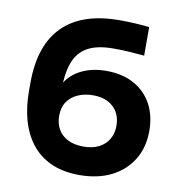

<svg xmlns="http://www.w3.org/2000/svg" viewBox="-84 -813 855 912"><g transform="rotate(10 343.5 -357.0)"><path d="M358.8 21.5Q278 21.5 220 -5.4Q162 -32.2 125.2 -80.4Q88.5 -128.5 71.2 -191.9Q54 -255.2 54 -327.2V-369.2Q54 -551.2 146.8 -643.6Q239.5 -736 420.5 -736Q458 -736 494 -734Q530 -732 563.5 -728V-590.5Q530.5 -593.8 492.8 -596.1Q455 -598.5 415 -598.5Q334.5 -598.5 288.6 -572Q242.8 -545.5 223.9 -492.9Q205 -440.2 205 -361.5V-285.8L169 -262Q170 -337.2 199.5 -387.4Q229 -437.5 280.9 -462.8Q332.8 -488 400.5 -488Q477.8 -488 533.6 -457.2Q589.5 -426.5 619.6 -371.5Q649.8 -316.5 649.8 -242Q649.8 -162.8 613.6 -103.4Q577.5 -44 512.1 -11.2Q446.8 21.5 358.8 21.5ZM354.2 -115Q398 -115 428.6 -130.8Q459.2 -146.5 475.5 -174.4Q491.8 -202.2 491.8 -239Q491.8 -276.5 476 -304.1Q460.2 -331.8 430.4 -347.4Q400.5 -363 358.2 -363Q319.2 -363 286.6 -349.2Q254 -335.5 234.8 -308Q215.5 -280.5 215.5 -238.8Q215.5 -203 231.2 -175Q247 -147 277.9 -131Q308.8 -115 354.2 -115Z"/></g></svg>

Font: SVN-Sora Variable
Style: Regular
Weight: 400
Designer: Jonathan Barnbrook, Julián Moncada
Foundry: Barnbrook Fonts
Version: Version 2.000 - Viet hoa boi STYLEno.1 Fonts